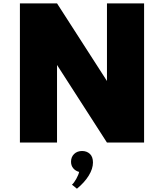

<svg xmlns="http://www.w3.org/2000/svg" viewBox="-20 -845 972 1138"><path d="M98 0H318V-460L614 0H834V-825H614V-365L318 -825H98ZM436 273.5Q481.5 236 506.2 195.5Q531 155 531 118Q531 84.5 512.8 67.2Q494.5 50 466.5 50Q437.5 50 419.2 67.8Q401 85.5 401 113.5Q401 136.5 414 152.2Q427 168 449 174Q445.5 191 432 215.2Q418.5 239.5 406.5 249.5Z"/></svg>

Font: Spartan Black
Style: Regular
Weight: 900
Designer: Matt Bailey, Mirko Velimirovic
Foundry: Matt Bailey
Version: Version 1.003; ttfautohint (v1.8.3)